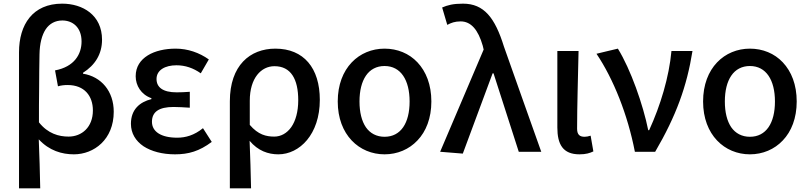

<svg xmlns="http://www.w3.org/2000/svg" viewBox="-20 -830 4425 1050"><path d="M84 -172V200H142H200C198 110 196 24 192 -68C249 -6 319 14 384 14C494 14 602 -67 602 -219C602 -331 534 -411 434 -427V-432C500 -474 538 -534 538 -613C538 -748 432 -810 320 -810C159 -810 84 -696 84 -544ZM230 -670C251 -701 282 -718 321 -718C377 -718 426 -681 426 -603C426 -534 387 -465 281 -445L297 -358C313 -363 331 -365 350 -365C442 -365 488 -305 488 -226C488 -134 427 -83 355 -83C302 -83 242 -99 193 -161C193 -224 193 -286 194 -347C194 -409 195 -470 196 -532C197 -592 209 -638 230 -670Z M788 -527C748 -502 722 -465 722 -413C722 -363 751 -313 808 -293V-288C744 -272 696 -231 696 -153C696 -101 722 -59 765 -30C808 -2 868 14 937 14C1011 14 1070 -3 1138 -54L1090 -129C1042 -90 995 -77 949 -77C861 -77 811 -110 811 -164C811 -218 849 -245 929 -245C957 -245 986 -243 1018 -241V-328C992 -326 968 -325 946 -325C870 -325 836 -353 836 -398C836 -447 883 -473 945 -473C993 -473 1037 -458 1078 -429L1122 -505C1070 -542 1007 -564 941 -564C883 -564 828 -552 788 -527Z M1237 -38V200H1295H1353C1351 108 1349 35 1345 -60C1391 -5 1447 14 1502 14C1618 14 1729 -95 1729 -284C1729 -458 1641 -564 1486 -564C1347 -564 1237 -472 1237 -276ZM1573 -135C1549 -101 1516 -83 1480 -83C1436 -83 1392 -93 1346 -147V-213V-279C1346 -403 1408 -468 1481 -468C1571 -468 1611 -397 1611 -282C1611 -218 1596 -168 1573 -135Z M2263 -489C2217 -538 2153 -564 2083 -564C1945 -564 1827 -459 1827 -275C1827 -92 1945 14 2083 14C2153 14 2217 -13 2263 -62C2310 -111 2339 -184 2339 -275C2339 -367 2310 -439 2263 -489ZM1981 -416C2004 -450 2039 -469 2083 -469C2172 -469 2220 -392 2220 -275C2220 -157 2172 -82 2083 -82C2039 -82 2004 -101 1981 -134C1958 -168 1946 -216 1946 -275C1946 -334 1958 -382 1981 -416Z M2838 -287 2736 -575C2687 -733 2627 -810 2512 -810C2458 -810 2428 -802 2398 -789L2426 -694C2447 -705 2467 -713 2499 -713C2556 -713 2595 -667 2620 -580L2625 -559L2387 0L2511 10L2674 -429H2679L2817 0H2878H2940Z M3028 -342V-133C3028 -41 3058 14 3149 14C3185 14 3206 7 3225 -2L3210 -88C3198 -84 3186 -82 3177 -82C3151 -82 3136 -93 3136 -126C3136 -246 3141 -408 3144 -551H3086H3028Z M3300 -550 3242 -536C3335 -398 3413 -202 3452 0H3563C3678 -197 3736 -357 3767 -551H3709H3652C3639 -409 3592 -253 3530 -118H3525C3497 -257 3429 -451 3359 -564Z M4261 -489C4215 -538 4151 -564 4081 -564C3943 -564 3825 -459 3825 -275C3825 -92 3943 14 4081 14C4151 14 4215 -13 4261 -62C4308 -111 4337 -184 4337 -275C4337 -367 4308 -439 4261 -489ZM3979 -416C4002 -450 4037 -469 4081 -469C4170 -469 4218 -392 4218 -275C4218 -157 4170 -82 4081 -82C4037 -82 4002 -101 3979 -134C3956 -168 3944 -216 3944 -275C3944 -334 3956 -382 3979 -416Z"/></svg>

Font: GenSekiGothic2 TW M
Style: Regular
Weight: 500
Version: Version 2.100;PS 2.1;hotconv 16.6.51;makeotf.lib2.5.65220 DE